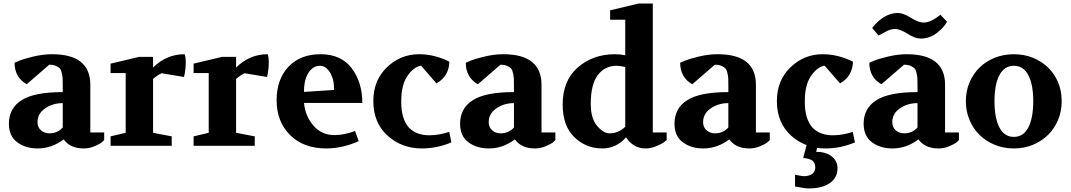

<svg xmlns="http://www.w3.org/2000/svg" viewBox="-20 -820 6025 1080"><path d="M30 -124Q30 -211 101.5 -256.5Q173 -302 333 -302V-332Q333 -362 332.5 -375.5Q332 -389 328 -408Q324 -427 316.5 -435Q309 -443 294 -449.5Q279 -456 257 -456L130 -346Q62 -385 62 -467L92 -480Q111 -488 166 -501.5Q221 -515 273 -515Q488 -515 488 -343V-75H566V-32Q561 -27 552 -19Q543 -11 513 2Q483 15 451 15Q375 15 338 -36Q271 15 192 15Q123 15 76.5 -20Q30 -55 30 -124ZM191 -133Q191 -104 210.5 -87Q230 -70 258 -70Q303 -70 333 -103V-240Q277 -240 234 -210.5Q191 -181 191 -133Z M602 0V-53L687 -73V-409H602V-462L762 -500H841V-440Q916 -515 1019 -515Q1025 -496 1025 -473Q1025 -427 1015 -387L889 -408Q865 -397 841 -376V-73L946 -53V0Z M1069 0V-53L1154 -73V-409H1069V-462L1229 -500H1308V-440Q1383 -515 1486 -515Q1492 -496 1492 -473Q1492 -427 1482 -387L1356 -408Q1332 -397 1308 -376V-73L1413 -53V0Z M1536 -256Q1536 -374 1602.5 -444.5Q1669 -515 1783 -515Q1899 -515 1958.5 -436Q2018 -357 2018 -241H1690Q1697 -167 1743 -113.5Q1789 -60 1861 -60Q1915 -60 1977 -83L1998 -26Q1905 15 1816 15Q1687 15 1611.5 -60.5Q1536 -136 1536 -256ZM1690 -303 1859 -314Q1859 -338 1856 -358.5Q1853 -379 1839 -408Q1814 -450 1780 -450Q1740 -450 1714 -409Q1699 -384 1694 -354Q1689 -324 1690 -303Z M2080 -252Q2080 -368 2156.5 -441.5Q2233 -515 2337 -515Q2424 -515 2508 -473Q2505 -390 2435 -351L2349 -450H2343Q2301 -438 2269 -388.5Q2237 -339 2237 -250Q2236 -150 2282 -100Q2325 -59 2394 -59Q2423 -59 2450.5 -64Q2478 -69 2507 -78L2519 -19Q2438 15 2353 15Q2240 15 2160 -57Q2080 -129 2080 -252Z M2568 -124Q2568 -211 2639.5 -256.5Q2711 -302 2871 -302V-332Q2871 -362 2870.5 -375.5Q2870 -389 2866 -408Q2862 -427 2854.5 -435Q2847 -443 2832 -449.5Q2817 -456 2795 -456L2668 -346Q2600 -385 2600 -467L2630 -480Q2649 -488 2704 -501.5Q2759 -515 2811 -515Q3026 -515 3026 -343V-75H3104V-32Q3099 -27 3090 -19Q3081 -11 3051 2Q3021 15 2989 15Q2913 15 2876 -36Q2809 15 2730 15Q2661 15 2614.5 -20Q2568 -55 2568 -124ZM2729 -133Q2729 -104 2748.5 -87Q2768 -70 2796 -70Q2841 -70 2871 -103V-240Q2815 -240 2772 -210.5Q2729 -181 2729 -133Z M3145 -232Q3145 -367 3230.5 -441Q3316 -515 3439 -515Q3470 -515 3497 -509V-709H3412V-762L3572 -800H3652V-75H3730V-32Q3724 -27 3713.5 -19Q3703 -11 3672 2Q3641 15 3613 15Q3571 15 3542.5 -5Q3514 -25 3502 -48Q3447 15 3367 15Q3276 15 3210.5 -48.5Q3145 -112 3145 -232ZM3303 -236Q3303 -154 3338.5 -112Q3374 -70 3409 -70Q3459 -70 3497 -107V-443Q3469 -450 3448 -450Q3382 -450 3342.5 -397.5Q3303 -345 3303 -236Z M3774 -124Q3774 -211 3845.5 -256.5Q3917 -302 4077 -302V-332Q4077 -362 4076.5 -375.5Q4076 -389 4072 -408Q4068 -427 4060.5 -435Q4053 -443 4038 -449.5Q4023 -456 4001 -456L3874 -346Q3806 -385 3806 -467L3836 -480Q3855 -488 3910 -501.5Q3965 -515 4017 -515Q4232 -515 4232 -343V-75H4310V-32Q4305 -27 4296 -19Q4287 -11 4257 2Q4227 15 4195 15Q4119 15 4082 -36Q4015 15 3936 15Q3867 15 3820.5 -20Q3774 -55 3774 -124ZM3935 -133Q3935 -104 3954.5 -87Q3974 -70 4002 -70Q4047 -70 4077 -103V-240Q4021 -240 3978 -210.5Q3935 -181 3935 -133Z M4452 163Q4492 171 4502 171Q4531 171 4548.5 158Q4566 145 4566 123Q4566 95 4549 83Q4532 71 4498 69L4517 -4Q4470 -21 4430 -57Q4350 -129 4350 -252Q4350 -368 4426.5 -441.5Q4503 -515 4607 -515Q4694 -515 4778 -473Q4775 -390 4705 -351L4619 -450H4613Q4571 -438 4539 -388.5Q4507 -339 4507 -250Q4506 -150 4552 -100Q4595 -59 4664 -59Q4693 -59 4720.5 -64Q4748 -69 4777 -78L4789 -19Q4708 15 4623 15Q4599 15 4576 12L4571 34Q4625 34 4658 59.5Q4691 85 4691 126Q4691 180 4647.5 210Q4604 240 4529 240Q4507 240 4452 229Z M4838 -124Q4838 -211 4909.5 -256.5Q4981 -302 5141 -302V-332Q5141 -362 5140.5 -375.5Q5140 -389 5136 -408Q5132 -427 5124.5 -435Q5117 -443 5102 -449.5Q5087 -456 5065 -456L4938 -346Q4870 -385 4870 -467L4900 -480Q4919 -488 4974 -501.5Q5029 -515 5081 -515Q5296 -515 5296 -343V-75H5374V-32Q5369 -27 5360 -19Q5351 -11 5321 2Q5291 15 5259 15Q5183 15 5146 -36Q5079 15 5000 15Q4931 15 4884.5 -20Q4838 -55 4838 -124ZM4999 -133Q4999 -104 5018.5 -87Q5038 -70 5066 -70Q5111 -70 5141 -103V-240Q5085 -240 5042 -210.5Q4999 -181 4999 -133ZM4886 -663Q4917 -703 4954 -725Q4991 -747 5029 -747Q5061 -747 5103.5 -720Q5146 -693 5175 -693Q5215 -693 5270 -737L5307 -698Q5289 -664 5248.5 -633.5Q5208 -603 5159 -603Q5127 -603 5085 -630Q5043 -657 5014 -657Q4991 -657 4967.5 -644.5Q4944 -632 4922 -620Z M5683 15Q5626 15 5576.5 -5Q5527 -25 5491 -60Q5455 -95 5434 -144Q5413 -193 5413 -251Q5413 -309 5434 -357.5Q5455 -406 5491 -441Q5527 -476 5576.5 -495.5Q5626 -515 5683 -515Q5740 -515 5789 -495.5Q5838 -476 5874.5 -441Q5911 -406 5931.5 -357.5Q5952 -309 5952 -251Q5952 -194 5931.5 -145Q5911 -96 5874.5 -60.5Q5838 -25 5789 -5Q5740 15 5683 15ZM5574 -251Q5574 -157 5601.5 -103.5Q5629 -50 5683 -50Q5737 -50 5764.5 -103.5Q5792 -157 5792 -251Q5792 -344 5764.5 -397Q5737 -450 5683 -450Q5629 -450 5601.5 -397Q5574 -344 5574 -251Z"/></svg>

Font: Volkhov
Style: Bold
Weight: 700
Designer: Cyreal (www.cyreal.org)
Foundry: Cyreal (www.cyreal.org)
Version: Version 1.010